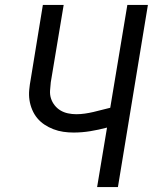

<svg xmlns="http://www.w3.org/2000/svg" viewBox="-20 -755 640 775"><path d="M372 0 412 -240Q378 -231 344.5 -225.5Q311 -220 277 -220Q256 -220 235.5 -223Q215 -226 195.5 -233.5Q176 -241 159.5 -252Q143 -263 130.5 -278Q118 -293 110 -312Q102 -331 99 -351Q96 -371 98 -392.5Q100 -414 104 -435L153 -735H237L185 -423Q183 -406 182 -389Q181 -372 186 -357Q191 -342 201 -329.5Q211 -317 224.5 -309Q238 -301 254.5 -297.5Q271 -294 288 -294Q305 -294 322.5 -296.5Q340 -299 357 -303Q374 -307 391 -311.5Q408 -316 425 -320L494 -735H577L456 0Z"/></svg>

Font: Zed Sans Extended
Style: Italic
Weight: 400
Width: 7
Italic angle: -9°
Designer: Belleve Invis
Foundry: Belleve Invis
Version: Version 1.0.0; ttfautohint (v1.8.4)